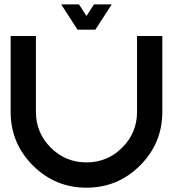

<svg xmlns="http://www.w3.org/2000/svg" viewBox="-20 -870 802 890"><path d="M29.3 -351.6V-703.1H146.5V-351.6Q146.5 -254.4 215.1 -185.8Q283.7 -117.2 380.9 -117.2Q478 -117.2 546.6 -185.8Q615.2 -254.4 615.2 -351.6V-703.1H732.4V-351.6Q732.4 -206.1 629.4 -103Q526.4 0 380.9 0Q235.4 0 132.3 -103Q29.3 -206.1 29.3 -351.6ZM498 -849.6 421.9 -732.4H339.4L263.7 -849.6H346.2L380.9 -795.9L415.5 -849.6Z"/></svg>

Font: Gerhaus
Style: Regular
Weight: 400
Designer: GGBotNet
Foundry: GGBotNet
Version: 1.01